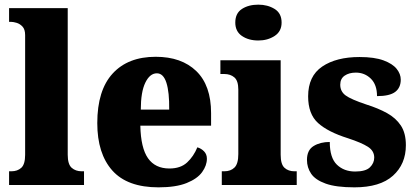

<svg xmlns="http://www.w3.org/2000/svg" viewBox="-20 -795 1787 825"><path d="M19 0V-59H29Q55 -59 71.5 -74Q88 -89 88 -130V-644Q88 -669 76.5 -681Q65 -693 51 -697Q37 -701 29 -701H19V-760H271V-130Q271 -89 288 -74Q305 -59 331 -59H341V0Z M661 10Q527 10 462.5 -62.5Q398 -135 398 -266Q398 -407 464 -479Q530 -551 649 -551Q760 -551 823.5 -489.5Q887 -428 887 -309V-255H583Q585 -159 616 -115Q647 -71 708 -71Q756 -71 784 -97Q812 -123 828 -162Q845 -157 857 -144.5Q869 -132 869 -113Q869 -84 848.5 -55.5Q828 -27 782 -8.5Q736 10 661 10ZM707 -324Q708 -399 695 -439.5Q682 -480 654 -480Q624 -480 604.5 -440Q585 -400 585 -324Z M1090 -621Q1048 -621 1019.5 -640.5Q991 -660 991 -698Q991 -738 1019.5 -756.5Q1048 -775 1090 -775Q1130 -775 1160 -756.5Q1190 -738 1190 -698Q1190 -660 1160 -640.5Q1130 -621 1090 -621ZM933 0V-59H944Q971 -59 987.5 -75Q1004 -91 1004 -133V-410Q1004 -448 987 -462.5Q970 -477 944 -477H927V-536H1186V-130Q1186 -89 1202.5 -74Q1219 -59 1245 -59H1255V0Z M1503 10Q1424 10 1379.5 -6Q1335 -22 1317 -48.5Q1299 -75 1299 -108Q1299 -150 1327.5 -167.5Q1356 -185 1397 -185Q1397 -117 1427.5 -87.5Q1458 -58 1506 -58Q1551 -58 1569.5 -76Q1588 -94 1588 -118Q1588 -147 1560.5 -164.5Q1533 -182 1475 -201Q1389 -228 1346.5 -266.5Q1304 -305 1304 -381Q1304 -468 1364.5 -509Q1425 -550 1525 -550Q1589 -550 1628 -535.5Q1667 -521 1684.5 -499Q1702 -477 1702 -453Q1702 -418 1678 -400Q1654 -382 1600 -382Q1600 -431 1573.5 -457Q1547 -483 1509 -483Q1480 -483 1461 -470Q1442 -457 1442 -431Q1442 -402 1465 -385Q1488 -368 1554 -346Q1605 -330 1643 -309Q1681 -288 1702.5 -255.5Q1724 -223 1724 -171Q1724 -90 1668.5 -40Q1613 10 1503 10Z"/></svg>

Font: Noto Serif SemiCondensed Black
Style: Regular
Weight: 900
Width: 4
Designer: Monotype Design Team
Foundry: Monotype Imaging Inc.
Version: Version 2.014; ttfautohint (v1.8.4.7-5d5b)